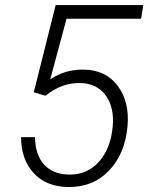

<svg xmlns="http://www.w3.org/2000/svg" viewBox="-20 -731 588 761"><path d="M113.8 -365.2 200.7 -710.9H547.9L539.1 -656.7H243.7L179.2 -416.5Q237.3 -456.1 312 -455.1Q399.4 -454.1 446.8 -390.4Q494.1 -326.7 485.4 -230Q475.6 -121.1 411.6 -54.4Q347.7 12.2 248 10.3Q161.6 8.3 112.5 -46.1Q63.5 -100.6 63.5 -187.5H118.7Q119.6 -118.7 153.8 -79.8Q188 -41 251 -39.1Q325.2 -37.1 372.1 -89.8Q418.9 -142.6 426.8 -229.5Q433.6 -304.7 399.4 -352.3Q365.2 -399.9 299.3 -401.9Q224.6 -403.8 160.6 -351.6Z"/></svg>

Font: TypoPRO Roboto
Style: Italic
Weight: 300
Italic angle: -12°
Designer: Google
Version: Version 2.136; 2016